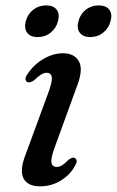

<svg xmlns="http://www.w3.org/2000/svg" viewBox="-20 -664 422 694"><path d="M185.5 -60.5Q194.5 -60.5 204 -66.2Q213.5 -72 228.5 -87Q235 -91.5 240.5 -93.5Q246 -95.5 251 -92.5Q263.5 -84.5 250.5 -63.5Q232.5 -31 198.8 -10.8Q165 9.5 125 9.5Q79.5 9.5 64.8 -19.8Q50 -49 73.5 -108L152.5 -323Q169.5 -367.5 167.2 -384.2Q165 -401 148 -401Q130.5 -401 103 -373.5Q87.5 -363.5 78.5 -367.5Q72.5 -371 72.2 -378.8Q72 -386.5 79 -395.5Q100.5 -429 135.8 -450.2Q171 -471.5 207.5 -471.5Q249.5 -471.5 265.8 -441.2Q282 -411 256 -346.5L178.5 -133.5Q163 -92 166 -76.2Q169 -60.5 185.5 -60.5ZM116 -530Q89.5 -530 78 -546Q66.5 -562 73 -587Q80 -613 100 -628.8Q120 -644.5 147 -644.5Q173.5 -644.5 185 -628.8Q196.5 -613 189.5 -587Q183 -562 163 -546Q143 -530 116 -530ZM306 -530Q280 -530 268.2 -546Q256.5 -562 263.5 -587Q270 -613 290 -628.8Q310 -644.5 336.5 -644.5Q363.5 -644.5 375.2 -628.8Q387 -613 379.5 -587Q373 -562 353 -546Q333 -530 306 -530Z"/></svg>

Font: Fraunces 9pt S000
Style: Italic
Weight: 400
Italic angle: -16°
Version: Version 1.000; ttfautohint (v1.8.3)